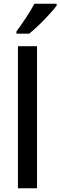

<svg xmlns="http://www.w3.org/2000/svg" viewBox="-20 -1007 323 1027"><path d="M178 0H76V-760H178ZM283 -977Q269 -958 243 -929.5Q217 -901 188 -873Q159 -845 136 -827H68V-839Q92 -871 119 -912Q146 -953 164 -987H283Z"/></svg>

Font: Noto Sans Tamil SemiCondensed Medium
Style: Regular
Weight: 500
Width: 4
Designer: Jelle Bosma - Monotype Design Team
Foundry: Monotype Imaging Inc.
Version: Version 2.004; ttfautohint (v1.8.4.7-5d5b)